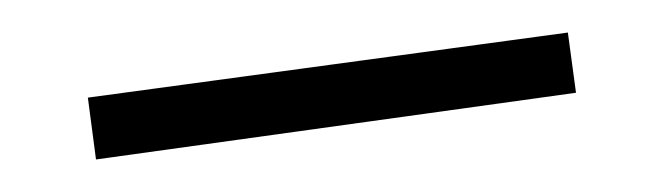

<svg xmlns="http://www.w3.org/2000/svg" viewBox="-20 -279 405 118"><path d="M39 -181 34 -219 329 -259 334 -222Z"/></svg>

Font: Ysabeau ExtraLight
Style: Italic
Weight: 250
Italic angle: -12°
Version: Version 2.000;gftools[0.9.27.dev2+g8671c4b]